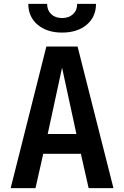

<svg xmlns="http://www.w3.org/2000/svg" viewBox="-20 -970 640 990"><path d="M35 0 219 -730H380L565 0H437L397 -177H203L163 0ZM226 -279H374L300 -621ZM300 -802Q222 -802 174 -842.5Q126 -883 126 -950H223Q223 -917 244 -897Q265 -877 300 -877Q335 -877 356.5 -897Q378 -917 378 -950H475Q475 -883 427 -842.5Q379 -802 300 -802Z"/></svg>

Font: Tiny
Style: Bold
Weight: 700
Monospace: yes
Designer: Philipp Nurullin, Konstantin Bulenkov
Foundry: JetBrains
Version: Version 2.251; ttfautohint (v1.8.4.7-5d5b)